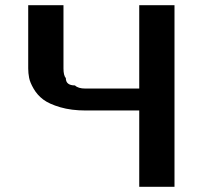

<svg xmlns="http://www.w3.org/2000/svg" viewBox="-20 -715 786 735"><path d="M88 -453V-695H223V-453Q223 -426 232 -416Q232 -388 267 -388Q279 -376 307 -376H513V-695H648V0H513V-292H309Q253 -292 210.5 -304.5Q168 -317 145.5 -334Q123 -351 109 -375Q95 -399 91.5 -417Q88 -435 88 -453Z"/></svg>

Font: Coval
Style: Bold
Weight: 700
Foundry: Context Ltd
Version: Version 001.000